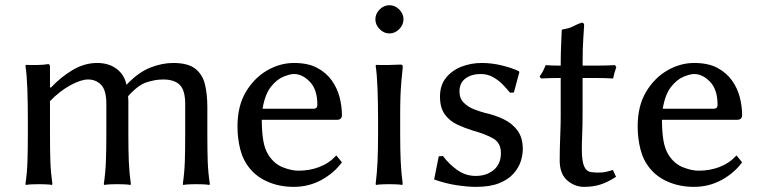

<svg xmlns="http://www.w3.org/2000/svg" viewBox="-20 -707 2912 737"><path d="M171.9 -373 174.8 -370.1Q212.4 -410.6 258.3 -438Q304.2 -465.3 353 -465.3Q397.5 -465.3 427.7 -442.6Q458 -419.9 465.3 -381.3Q510.7 -429.2 556.4 -447.3Q602.1 -465.3 644.5 -465.3Q701.7 -465.3 729.7 -443.1Q757.8 -420.9 766.8 -382.8Q775.9 -344.7 775.9 -296.4V-190.9Q775.9 -130.4 777.3 -87.9Q778.8 -45.4 785.6 0L783.2 2.9Q773.9 1 758.5 0.5Q743.2 0 733.4 0Q724.1 0 708.5 0.5Q692.9 1 683.6 2.9L681.6 0Q688 -43.5 689.5 -87.4Q690.9 -131.3 690.9 -190.9V-307.6Q690.9 -360.4 670.2 -381.1Q649.4 -401.9 606 -401.9Q575.7 -401.9 542.7 -391.1Q509.8 -380.4 471.7 -337.9Q472.7 -328.6 472.7 -319.1Q472.7 -309.6 472.7 -297.9V-190.9Q472.7 -130.4 474.4 -87.9Q476.1 -45.4 482.4 0L480.5 2.9Q470.7 1 455.3 0.5Q439.9 0 430.2 0Q420.9 0 405.5 0.5Q390.1 1 380.4 2.9L378.4 0Q384.8 -43.5 386.5 -87.4Q388.2 -131.3 388.2 -190.9V-307.6Q388.2 -360.4 368.4 -381.1Q348.6 -401.9 317.9 -401.9Q290.5 -401.9 249.5 -379.4Q208.5 -356.9 171.9 -318.8V-190.9Q171.9 -130.4 173.3 -87.9Q174.8 -45.4 181.2 0L179.2 2.9Q169.9 1 154.3 0.5Q138.7 0 129.4 0Q119.6 0 104.2 0.5Q88.9 1 79.6 2.9L77.6 0Q84 -43.5 85.4 -87.4Q86.9 -131.3 86.9 -190.9V-249Q86.9 -308.6 85 -364.7Q83 -420.9 77.6 -455.1L79.6 -458Q97.2 -457 122.8 -457.5Q148.4 -458 165 -460.9Q171.9 -460.9 171.9 -450.2Z M1271 -110.4 1292.5 -84Q1262.2 -42.5 1213.6 -16.1Q1165 10.3 1107.4 10.3Q1054.7 10.3 1010.7 -8.1Q966.8 -26.4 939.5 -59.6Q913.1 -91.3 902.3 -133.5Q891.6 -175.8 891.6 -221.7Q891.6 -300.3 923.6 -354Q955.6 -407.7 1005.1 -436.5Q1054.7 -465.3 1108.4 -465.3Q1162.1 -465.3 1197 -446.8Q1231.9 -428.2 1253.2 -398.7Q1274.4 -369.1 1283.4 -334.2Q1292.5 -299.3 1292.5 -265.1Q1292.5 -247.1 1272.9 -247.1H984.9Q984.9 -201.2 990.5 -168Q996.1 -134.8 1010.3 -112.3Q1032.7 -77.6 1065.9 -64.7Q1099.1 -51.8 1125.5 -51.8Q1168.9 -51.8 1206.3 -66.2Q1243.7 -80.6 1271 -110.4ZM987.8 -289.6H1183.1Q1198.2 -289.6 1198.2 -304.2Q1198.2 -363.3 1169.4 -393.1Q1140.6 -422.9 1108.4 -422.9Q1093.3 -422.9 1067.6 -412.4Q1042 -401.9 1019.5 -373.3Q997.1 -344.7 987.8 -289.6Z M1431.2 -249Q1431.2 -308.6 1429.2 -364.7Q1427.2 -420.9 1421.9 -455.1L1423.8 -458Q1440.9 -457 1469.5 -457.5Q1498 -458 1516.1 -459Q1522.5 -459 1524.2 -457.5Q1525.9 -456.1 1525.9 -448.2Q1522.5 -416.5 1520.3 -389.9Q1518.1 -363.3 1517.1 -335Q1516.1 -306.6 1516.1 -266.1V-190.9Q1516.1 -130.4 1518.1 -87.9Q1520 -45.4 1525.9 0L1523.4 2.9Q1514.2 1 1498.8 0.5Q1483.4 0 1473.6 0Q1464.4 0 1448.7 0.5Q1433.1 1 1423.8 2.9L1421.9 0Q1427.2 -43.5 1429.2 -87.4Q1431.2 -131.3 1431.2 -190.9ZM1420.9 -632.8Q1420.9 -654.3 1437.3 -670.7Q1453.6 -687 1474.6 -687Q1496.1 -687 1512.5 -670.7Q1528.8 -654.3 1528.8 -632.8Q1528.8 -611.8 1512.5 -595.2Q1496.1 -578.6 1474.6 -578.6Q1453.6 -578.6 1437.3 -595.2Q1420.9 -611.8 1420.9 -632.8Z M1664.1 -106.9 1680.2 -108.4Q1702.6 -77.6 1734.9 -54.7Q1767.1 -31.7 1805.7 -31.7Q1847.7 -31.7 1875.2 -54.7Q1902.8 -77.6 1902.8 -119.6Q1902.8 -158.7 1872.6 -175.8Q1842.3 -192.9 1795.4 -205.6Q1764.2 -215.3 1734.9 -229Q1705.6 -242.7 1687.3 -268.1Q1668.9 -293.5 1668.9 -335.9Q1668.9 -380.4 1692.6 -409.2Q1716.3 -438 1752.9 -451.7Q1789.6 -465.3 1828.6 -465.3Q1869.1 -465.3 1908.7 -455.3Q1948.2 -445.3 1971.7 -433.6L1973.6 -430.2L1952.6 -352.1L1938 -351.1Q1925.8 -365.7 1910.2 -382.1Q1894.5 -398.4 1873.3 -410.6Q1852.1 -422.9 1824.7 -422.9Q1790.5 -422.9 1767.1 -406Q1743.7 -389.2 1743.7 -356Q1743.7 -329.6 1760 -313Q1776.4 -296.4 1799.3 -287.6Q1822.3 -278.8 1842.3 -273.4Q1880.4 -265.1 1913.3 -249.3Q1946.3 -233.4 1966.6 -205.8Q1986.8 -178.2 1986.8 -134.8Q1986.8 -112.3 1978.8 -87.4Q1970.7 -62.5 1950.9 -40.3Q1931.2 -18.1 1896.2 -3.9Q1861.3 10.3 1806.6 10.3Q1776.4 10.3 1734.1 4.2Q1691.9 -2 1646.5 -18.1Z M2132.3 -455.1Q2132.3 -501.5 2133.8 -532Q2135.3 -562.5 2136.2 -590.3L2138.2 -593.8Q2164.6 -597.7 2178.5 -605.2Q2192.4 -612.8 2212.4 -620.1Q2222.2 -620.1 2222.2 -609.9Q2220.2 -578.6 2219 -559.1Q2217.8 -539.6 2217 -517.1Q2216.3 -494.6 2216.3 -455.1H2266.6Q2284.2 -455.1 2305.4 -455.6Q2326.7 -456.1 2340.8 -457L2345.7 -449.2Q2337.9 -428.2 2333.5 -405.8Q2322.8 -406.7 2299.3 -407.2Q2275.9 -407.7 2256.8 -407.7H2216.3V-274.4Q2216.3 -226.6 2214.8 -192.1Q2213.4 -157.7 2213.4 -133.3Q2213.4 -91.3 2221.4 -70.6Q2229.5 -49.8 2248.5 -46.4Q2269 -43.5 2288.6 -44.9Q2308.1 -46.4 2332.5 -54.7L2344.7 -28.3Q2312.5 -7.3 2284.2 1.5Q2255.9 10.3 2222.2 10.3Q2186 10.3 2157.2 -14.6Q2128.4 -39.6 2128.4 -91.3Q2128.4 -106.9 2128.9 -135.5Q2129.4 -164.1 2130.9 -197.5Q2132.3 -231 2132.3 -262.7V-407.7Q2114.3 -407.7 2092.5 -407.2Q2070.8 -406.7 2056.6 -405.8L2051.3 -413.6Q2059.6 -424.8 2064.5 -434.3Q2069.3 -443.8 2074.7 -457Q2084 -456.1 2100.1 -455.6Q2116.2 -455.1 2132.3 -455.1Z M2807.1 -110.4 2828.6 -84Q2798.3 -42.5 2749.8 -16.1Q2701.2 10.3 2643.6 10.3Q2590.8 10.3 2546.9 -8.1Q2502.9 -26.4 2475.6 -59.6Q2449.2 -91.3 2438.5 -133.5Q2427.7 -175.8 2427.7 -221.7Q2427.7 -300.3 2459.7 -354Q2491.7 -407.7 2541.3 -436.5Q2590.8 -465.3 2644.5 -465.3Q2698.2 -465.3 2733.2 -446.8Q2768.1 -428.2 2789.3 -398.7Q2810.5 -369.1 2819.6 -334.2Q2828.6 -299.3 2828.6 -265.1Q2828.6 -247.1 2809.1 -247.1H2521Q2521 -201.2 2526.6 -168Q2532.2 -134.8 2546.4 -112.3Q2568.8 -77.6 2602.1 -64.7Q2635.3 -51.8 2661.6 -51.8Q2705.1 -51.8 2742.4 -66.2Q2779.8 -80.6 2807.1 -110.4ZM2523.9 -289.6H2719.2Q2734.4 -289.6 2734.4 -304.2Q2734.4 -363.3 2705.6 -393.1Q2676.8 -422.9 2644.5 -422.9Q2629.4 -422.9 2603.8 -412.4Q2578.1 -401.9 2555.7 -373.3Q2533.2 -344.7 2523.9 -289.6Z"/></svg>

Font: Kurinto Seri
Style: Regular
Weight: 400
Designer: Kurinto was developed by Clint Goss from a range of fonts that are compatible with the SIL Open Font License Version 1.1
Foundry: Clinton F. Goss
Version: Version 2.196; July 25, 2020